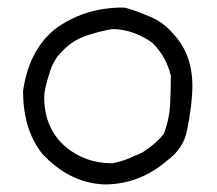

<svg xmlns="http://www.w3.org/2000/svg" viewBox="-20 -494 573 508"><path d="M277 -62Q309 -68 337 -82L356 -90Q396 -116 414 -141Q428 -179 430 -215.5Q432 -252 432 -294Q420 -344 383 -381Q331 -417 277 -417Q242 -411 208 -399.5Q174 -388 147 -361Q123 -338 113 -307Q97 -259 97 -237Q97 -155 153 -106Q205 -62 277 -62ZM256 -6Q163 -10 91 -88Q41 -152 41 -253Q56 -359 123 -415Q201 -474 305 -474Q320 -474 379 -449Q412 -435 437 -406Q489 -352 489 -267Q489 -219 475 -150Q466 -101 422 -69Q349 -6 256 -6Z"/></svg>

Font: Yozai
Style: Regular
Weight: 400
Designer: LXGW / Y.OzVox
Foundry: LXGW / Y.OzVox
Version: Version 0.861;October 22, 2024